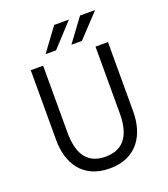

<svg xmlns="http://www.w3.org/2000/svg" viewBox="-160 -1004 982 1125"><g transform="rotate(-20 331.0 -441.0)"><path d="M204.6 -748.5H270L402.3 -892.1H310.5ZM365.7 -748.5H431.2L565.9 -892.1H471.7ZM330.6 9.8C502 9.8 572.3 -114.3 572.3 -257.8V-689.9H494.6V-274.9C494.6 -155.8 456.1 -63.5 330.6 -63.5C205.1 -63.5 168 -155.8 168 -274.9V-689.9H90.8V-252.9C90.8 -114.3 159.2 9.8 330.6 9.8Z"/></g></svg>

Font: HK Grotesk
Style: Regular
Weight: 400
Designer: Alfredo Marco Pradil and Stefan Peev
Foundry: Hanken Design Co.
Version: Version 1.045;PS 001.045;hotconv 1.0.88;makeotf.lib2.5.64775